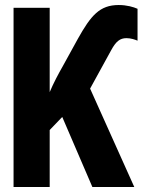

<svg xmlns="http://www.w3.org/2000/svg" viewBox="-20 -745 570 765"><path d="M34 0H178V-227L228 -279L348 0H515L339 -392L423 -545C442 -580 458 -593 484 -593C502 -593 518 -587 528 -583V-710C512 -717 486 -725 453 -725C377 -725 342 -683 290 -590L230 -481C214 -453 193 -414 178 -378V-714H34Z"/></svg>

Font: Noto Sans Mono Condensed ExtraBold
Style: Regular
Weight: 800
Width: 3
Designer: Monotype Design Team
Foundry: Monotype Imaging Inc.
Version: Version 2.014